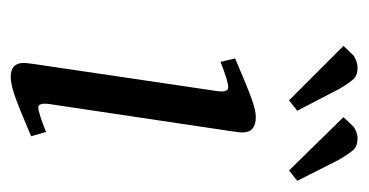

<svg xmlns="http://www.w3.org/2000/svg" viewBox="-182 -488 678 353"><g transform="rotate(90 156.5 -312.0)"><path d="M64.9 -605 83 -624Q95.2 -630.9 105 -630.9Q118.2 -630.9 125 -624.3Q131.8 -617.7 144 -597.2L184.1 -520L165 -504.9ZM87.9 -405.8Q142.6 -429.2 163.1 -436.5Q183.6 -443.8 195.8 -443.8Q224.1 -443.8 224.1 -418.9Q224.1 -415.5 222.2 -401.9L171.9 -64.9Q168.9 -43.9 178.2 -43.9Q187.5 -43.9 223.1 -58.1L231 -30.8Q178.7 -8.3 156.7 -0.7Q134.8 6.8 122.1 6.8Q96.2 6.8 96.2 -17.1Q96.2 -21.5 98.1 -35.2L147.9 -372.1Q150.9 -393.1 141.1 -393.1Q129.9 -393.1 94.2 -378.9ZM195.8 -605 213.9 -624Q225.1 -630.9 234.9 -630.9Q248 -630.9 254.9 -624.3Q261.7 -617.7 273.9 -597.2L313 -520L293.9 -504.9Z"/></g></svg>

Font: Dehuti Alt
Style: Italic
Weight: 400
Version: Version 1.2